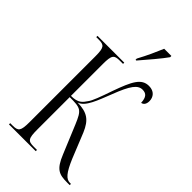

<svg xmlns="http://www.w3.org/2000/svg" viewBox="-279 -1013 1095 1095"><g transform="rotate(45 268.5 -465.5)"><path d="M282 -781V-771H288C327 -816 387 -886 411 -921V-931H353C334 -886 312 -836 282 -781ZM32 0H248V-10H222C176 -10 167 -20 167 -95V-355C256 -355 265 -351 300 -268L371 -97C406 -11 435 0 502 0H522V-10H514C483 -10 460 -36 426 -116L365 -267C334 -340 299 -363 221 -365C268 -380 293 -455 325 -535C367 -646 394 -679 431 -679C461 -679 476 -663 478 -620C494 -622 505 -636 505 -660C505 -692 485 -720 442 -720C382 -720 356 -668 315 -553C290 -480 272 -432 259 -415C239 -385 224 -365 167 -365V-622C167 -694 177 -704 222 -704H248V-714H32V-704H51C96 -704 106 -694 106 -622V-93C106 -20 96 -10 51 -10H32Z"/></g></svg>

Font: Noto Serif Display ExtraCondensed Light
Style: Regular
Weight: 300
Width: 2
Designer: Monotype Design Team
Foundry: Monotype Imaging Inc.
Version: Version 2.009